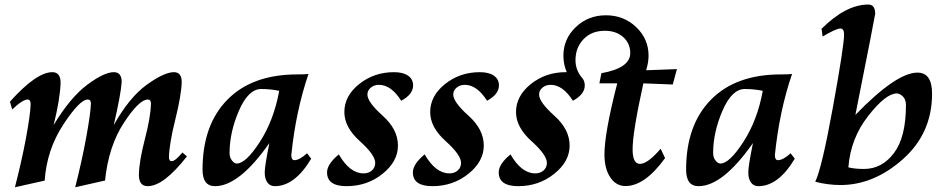

<svg xmlns="http://www.w3.org/2000/svg" viewBox="-20 -794 4099 829"><path d="M304.7 14.6Q334 -100.6 352.5 -202.1Q371.1 -303.7 372.6 -347.2Q372.6 -364.3 358.9 -364.3Q324.2 -364.3 253.2 -255.9Q182.1 -147.5 172.9 -14.2L44.4 14.6Q73.7 -98.6 92.3 -198.5Q110.8 -298.3 112.3 -343.3Q112.3 -364.3 99.6 -364.3Q77.6 -364.3 32.7 -321.3L22.9 -355Q137.2 -482.4 206.1 -482.4Q241.7 -482.4 241.7 -436Q238.8 -362.3 211.4 -253.9Q283.7 -373.5 356.7 -428Q429.7 -482.4 471.7 -482.4Q505.4 -482.4 505.4 -439.9Q502.4 -390.1 471.2 -253.9Q538.1 -373.5 613.5 -428Q689 -482.4 731 -482.4Q764.6 -482.4 764.6 -439.9Q763.2 -383.8 737.1 -278.8Q710.9 -173.8 709.5 -115.7Q709.5 -98.1 721.2 -98.1Q736.8 -98.1 767.6 -135.7L787.1 -118.7Q686.5 9.8 617.7 9.8Q579.6 9.8 579.6 -39.6Q581.1 -99.6 605.7 -193.8Q630.4 -288.1 631.8 -347.2Q631.8 -364.3 618.2 -364.3Q580.6 -364.3 514.6 -263.4Q448.7 -162.6 433.6 -14.6Z M1002.4 -87.9Q1041.5 -87.9 1102.1 -181.6Q1162.6 -275.4 1185.5 -401.9Q1147.5 -409.7 1107.9 -409.7Q1052.2 -409.7 1011.7 -316.2Q971.2 -222.7 971.2 -133.3Q971.2 -114.3 981.4 -101.1Q991.7 -87.9 1002.4 -87.9ZM1166.5 9.8Q1146 9.8 1134.5 -6.1Q1123 -22 1123 -49.8Q1123 -77.1 1143.1 -176.3Q1012.7 9.8 908.2 9.8Q854.5 9.8 854.5 -61.5Q854.5 -254.4 961.7 -363.5Q1068.8 -472.7 1263.7 -472.7Q1296.4 -472.7 1312 -474.6Q1257.3 -315.4 1237.8 -124.5Q1237.8 -102.5 1251 -102.5Q1273.4 -102.5 1305.7 -132.3L1323.7 -108.9Q1252.9 9.8 1166.5 9.8Z M1476.1 9.8Q1392.1 9.8 1392.1 -49.8Q1392.1 -85.4 1442.9 -127.4Q1490.2 -45.4 1549.8 -45.4Q1571.8 -45.4 1585.9 -58.1Q1600.1 -70.8 1600.1 -90.8Q1600.1 -125 1533.4 -184.8Q1466.8 -244.6 1466.8 -310.1Q1466.8 -379.9 1531 -431.2Q1595.2 -482.4 1681.2 -482.4Q1720.2 -482.4 1741.9 -467.3Q1763.7 -452.1 1763.7 -425.3Q1763.7 -386.7 1712.4 -358.9Q1668.9 -427.7 1616.2 -427.7Q1595.2 -427.7 1580.8 -415.5Q1566.4 -403.3 1566.4 -385.7Q1566.4 -353.5 1632.3 -294.4Q1698.2 -235.4 1698.2 -165.5Q1698.2 -96.7 1631.8 -43.5Q1565.4 9.8 1476.1 9.8Z M1846.7 9.8Q1762.7 9.8 1762.7 -49.8Q1762.7 -85.4 1813.5 -127.4Q1860.8 -45.4 1920.4 -45.4Q1942.4 -45.4 1956.5 -58.1Q1970.7 -70.8 1970.7 -90.8Q1970.7 -125 1904.1 -184.8Q1837.4 -244.6 1837.4 -310.1Q1837.4 -379.9 1901.6 -431.2Q1965.8 -482.4 2051.8 -482.4Q2090.8 -482.4 2112.5 -467.3Q2134.3 -452.1 2134.3 -425.3Q2134.3 -386.7 2083 -358.9Q2039.6 -427.7 1986.8 -427.7Q1965.8 -427.7 1951.4 -415.5Q1937 -403.3 1937 -385.7Q1937 -353.5 2002.9 -294.4Q2068.8 -235.4 2068.8 -165.5Q2068.8 -96.7 2002.4 -43.5Q1936 9.8 1846.7 9.8Z M2217.3 9.8Q2133.3 9.8 2133.3 -49.8Q2133.3 -85.4 2184.1 -127.4Q2231.4 -45.4 2291 -45.4Q2313 -45.4 2327.1 -58.1Q2341.3 -70.8 2341.3 -90.8Q2341.3 -125 2274.7 -184.8Q2208 -244.6 2208 -310.1Q2208 -379.9 2272.2 -431.2Q2336.4 -482.4 2422.4 -482.4H2427.2Q2412.6 -515.1 2412.6 -553.7Q2412.6 -626 2466.1 -677Q2519.5 -728 2596.2 -728Q2673.3 -728 2726.8 -677Q2780.3 -626 2780.3 -553.7Q2780.3 -525.4 2770 -490.7L2902.8 -495.6L2884.8 -429.2L2757.8 -434.1Q2711.4 -223.6 2711.4 -148.9Q2711.4 -86.4 2743.2 -86.4Q2776.4 -86.4 2832.5 -151.9L2851.6 -111.3Q2764.2 9.3 2680.7 9.3Q2640.1 9.3 2615 -28.1Q2589.8 -65.4 2589.8 -127.9Q2589.8 -218.8 2645 -434.1H2567.9L2576.7 -478Q2701.2 -500 2701.2 -564.9Q2701.2 -606.9 2670.7 -634Q2640.1 -661.1 2591.8 -661.1Q2533.7 -661.1 2499.3 -624.5Q2464.8 -587.9 2464.8 -534.7Q2464.8 -492.7 2490.7 -460.9Q2504.9 -446.8 2504.9 -425.3Q2504.9 -386.7 2453.6 -358.9Q2410.2 -427.7 2357.4 -427.7Q2336.4 -427.7 2322 -415.5Q2307.6 -403.3 2307.6 -385.7Q2307.6 -353.5 2373.5 -294.4Q2439.5 -235.4 2439.5 -165.5Q2439.5 -96.7 2373 -43.5Q2306.6 9.8 2217.3 9.8Z M3090.3 -87.9Q3129.4 -87.9 3189.9 -181.6Q3250.5 -275.4 3273.4 -401.9Q3235.4 -409.7 3195.8 -409.7Q3140.1 -409.7 3099.6 -316.2Q3059.1 -222.7 3059.1 -133.3Q3059.1 -114.3 3069.3 -101.1Q3079.6 -87.9 3090.3 -87.9ZM3254.4 9.8Q3233.9 9.8 3222.4 -6.1Q3210.9 -22 3210.9 -49.8Q3210.9 -77.1 3231 -176.3Q3100.6 9.8 2996.1 9.8Q2942.4 9.8 2942.4 -61.5Q2942.4 -254.4 3049.6 -363.5Q3156.7 -472.7 3351.6 -472.7Q3384.3 -472.7 3399.9 -474.6Q3345.2 -315.4 3325.7 -124.5Q3325.7 -102.5 3338.9 -102.5Q3361.3 -102.5 3393.6 -132.3L3411.6 -108.9Q3340.8 9.8 3254.4 9.8Z M3710.4 -64.5Q3788.1 -64.5 3839.8 -133.1Q3891.6 -201.7 3891.6 -340.3Q3891.6 -364.7 3878.2 -377.7Q3864.7 -390.6 3852.1 -390.6Q3804.7 -390.6 3728.5 -293.2Q3652.3 -195.8 3643.1 -71.3Q3670.9 -64.5 3710.4 -64.5ZM3608.9 4.9Q3554.7 4.9 3500 -9.3Q3528.3 -66.9 3576.4 -331.8Q3624.5 -596.7 3624.5 -645Q3624.5 -670.9 3608.4 -670.9Q3590.3 -670.9 3531.7 -636.2L3527.3 -669.9Q3632.8 -774.4 3729 -774.4Q3758.8 -774.4 3758.8 -734.4Q3757.3 -720.2 3673.3 -297.9Q3850.1 -480.5 3941.4 -480.5Q4004.4 -480.5 4004.4 -389.6Q4004.4 -218.8 3878.7 -106.9Q3752.9 4.9 3608.9 4.9Z"/></svg>

Font: Kelvinch
Style: Bold Italic
Weight: 700
Italic angle: -10°
Designer: Paul James Miller
Foundry: High-Logic / Made with FontCreator
Version: Version 3.30 September 23, 2016